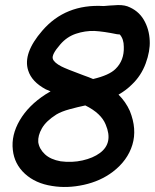

<svg xmlns="http://www.w3.org/2000/svg" viewBox="-20 -739 615 763"><path d="M187 0Q247 10 313 -4.5Q379 -19 428 -56Q487 -101 506 -163.5Q525 -226 496 -298Q480 -334 451 -363Q481 -380 504 -403Q541 -438 559 -487Q577 -536 575 -577Q573 -624 551 -661Q529 -698 486 -714Q465 -721 434 -718L416 -717Q408 -716 404 -716Q399 -716 392 -715Q240 -724 148 -617Q70 -527 92 -459Q106 -414 162 -384Q170 -380 181 -376Q170 -370 161 -364Q93 -320 58.5 -261Q24 -202 31 -143Q37 -87 79 -48.5Q121 -10 187 0ZM221 -98Q181 -105 158.5 -126Q136 -147 132 -174Q130 -200 146.5 -229Q163 -258 204 -284Q224 -296 257 -305Q290 -314 319 -320Q382 -289 400 -244Q431 -171 377 -131Q350 -111 308 -101.5Q266 -92 221 -98ZM350 -425Q334 -432 311 -440Q241 -466 224 -475Q195 -490 190 -505Q184 -522 220 -563Q246 -593 282 -605Q318 -617 355 -616Q392 -614 445 -603Q450 -602 456 -602Q472 -584 472 -553Q474 -499 439 -465Q414 -440 350 -425Z"/></svg>

Font: Balsamiq Sans
Style: Italic
Weight: 400
Italic angle: -12°
Designer: Michael Angeles
Foundry: Balsamiq SRL
Version: Version 1.020; ttfautohint (v1.8.4.7-5d5b);gftools[0.9.26]